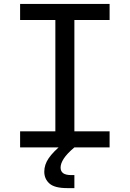

<svg xmlns="http://www.w3.org/2000/svg" viewBox="-20 -750 660 977"><path d="M261.7 0V-730H358.5V0ZM537.7 -730V-648.2H82.3V-730ZM82.3 -81.8H537.7V0H82.3ZM288.3 102.8Q288.3 121.3 301.2 131.2Q314.2 141 344 141H358.5V207.2H322.2Q257.7 207.2 231.5 183.7Q205.3 160.2 205.3 123.5Q205.3 87.8 228 54.8Q250.7 21.8 300 -18.5L358.5 0Q321 31.7 304.7 56.8Q288.3 82 288.3 102.8Z"/></svg>

Font: Monaspace Neon Var
Style: Regular
Weight: 400
Designer: Riley Cran and the Lettermatic Team
Version: Version 1.000 (Monaspace Neon Var)